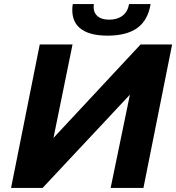

<svg xmlns="http://www.w3.org/2000/svg" viewBox="-20 -917 861 937"><path d="M34 0 174 -700H334L241 -244L666 -700H820L680 0H520L614 -455L188 0ZM505 -743Q411 -743 367.5 -782Q324 -821 335 -897H438Q433 -861 453 -841Q473 -821 513 -821Q552 -821 577.5 -840Q603 -859 610 -897H715Q702 -818 650 -780.5Q598 -743 505 -743Z"/></svg>

Font: MOST Montserrat
Style: Bold Italic
Weight: 700
Italic angle: -11.3°
Designer: Julieta Ulanovsky
Foundry: Julieta Ulanovsky
Version: Version 8.000;March 11, 2024;FontCreator 15.0.0.2926 64-bit